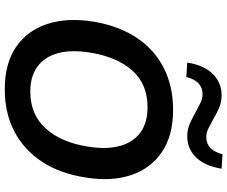

<svg xmlns="http://www.w3.org/2000/svg" viewBox="-96 -872 978 827"><g transform="rotate(90 393.5 -459.0)"><path d="M73 -368Q91 -479 142 -556.5Q193 -634 272.5 -674.5Q352 -715 453 -715Q565 -715 636 -666.5Q707 -618 735 -533Q763 -448 745 -338Q728 -227 676.5 -149.5Q625 -72 546 -31Q467 10 365 10Q254 10 183 -38.5Q112 -87 84 -172.5Q56 -258 73 -368ZM207 -358Q194 -277 209.5 -219.5Q225 -162 267 -131Q309 -100 375 -100Q474 -100 534 -166.5Q594 -233 612 -348Q625 -429 609 -486.5Q593 -544 551 -574.5Q509 -605 442 -605Q343 -605 284.5 -539.5Q226 -474 207 -358ZM312 -772 250 -776Q261 -847 298.5 -885.5Q336 -924 391 -924Q421 -924 447 -912.5Q473 -901 496 -887Q516 -876 534 -867Q552 -858 571 -858Q627 -858 645 -928L707 -924Q696 -853 659 -814.5Q622 -776 567 -776Q537 -776 511 -788Q485 -800 462 -813Q442 -824 423.5 -833Q405 -842 386 -842Q330 -842 312 -772Z"/></g></svg>

Font: Mulish ExtraLight
Style: Bold Italic
Weight: 700
Italic angle: -9°
Version: Version 3.603